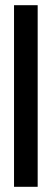

<svg xmlns="http://www.w3.org/2000/svg" viewBox="-20 -719 191 739"><path d="M34 -699H125V0H34Z"/></svg>

Font: Moniqa ExtBd Cond Paragraph
Style: Regular
Weight: 800
Width: 3
Designer: Rajesh Rajput
Foundry: Rajesh Rajput
Version: Version 1.000